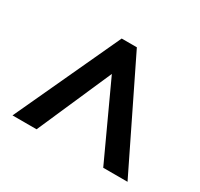

<svg xmlns="http://www.w3.org/2000/svg" viewBox="-102 -846 721 691"><g transform="rotate(30 259.0 -500.0)"><path d="M222 -718 20 -282H120L255 -590L397 -282H498L285 -718Z"/></g></svg>

Font: Noto Sans Devanagari UI SemiCondensed SemiBold
Style: Regular
Weight: 600
Width: 4
Designer: Jelle Bosma - Monotype Design Team
Foundry: Monotype Imaging Inc.
Version: Version 2.004